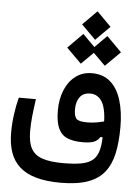

<svg xmlns="http://www.w3.org/2000/svg" viewBox="-59 -712 704 973"><g transform="rotate(5 293.0 -225.0)"><path d="M286.1 216.3Q212.9 216.3 161.4 201.7Q109.9 187 77.4 158Q44.9 128.9 29.8 85.7Q14.6 42.5 14.6 -14.6Q14.6 -61 21 -107.7Q27.3 -154.3 38.1 -194.8H125Q117.7 -144 113.8 -106.2Q109.9 -68.4 109.9 -30.3Q109.9 25.4 127.4 57.4Q145 89.4 184.6 102.8Q224.1 116.2 289.6 116.2Q348.1 116.2 384.5 109.1Q420.9 102.1 441.4 84Q458 69.3 466.3 46.6Q474.6 23.9 477.3 -9Q480 -42 480 -86.9Q480 -173.3 458.5 -210.2Q437 -247.1 397 -247.1Q362.3 -247.1 344.5 -223.4Q326.7 -199.7 326.7 -161.1Q326.7 -126.5 338.6 -113.3Q350.6 -100.1 394.5 -100.1Q419.4 -100.1 446.8 -105Q474.1 -109.9 502 -119.6L500.5 -32.7L466.8 -31.7Q456.5 -13.2 436.3 -5.6Q416 2 378.4 2Q333 2 302.2 -10.7Q271.5 -23.4 256.1 -56.2Q240.7 -88.9 240.7 -147.9Q240.7 -205.6 259.8 -251.5Q278.8 -297.4 314 -324Q349.1 -350.6 397 -350.6Q454.6 -350.6 491.5 -317.9Q528.3 -285.2 546.1 -226.6Q564 -168 564 -90.3Q564 -15.6 552 41.5Q540 98.6 509.8 137.7Q479.5 176.8 425.3 196.5Q371.1 216.3 286.1 216.3ZM397.5 -520.5 325.2 -592.8 397.5 -665.5 469.7 -592.8ZM458 -393.6 382.3 -468.8 458 -544.9 533.7 -468.8ZM335.9 -393.6 260.3 -468.8 335.9 -544.9 411.6 -468.8Z"/></g></svg>

Font: Cascadia Code
Style: Regular
Weight: 400
Monospace: yes
Designer: Aaron Bell
Foundry: Saja Typeworks
Version: Version 2106.017